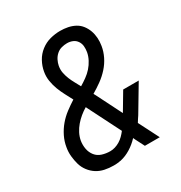

<svg xmlns="http://www.w3.org/2000/svg" viewBox="-175 -870 950 1005"><g transform="rotate(-30 300.0 -367.5)"><path d="M223 8Q195 8 169 2.5Q143 -3 122 -16.5Q101 -30 85.5 -50.5Q70 -71 63 -95.5Q56 -120 53.5 -146.5Q51 -173 56 -200Q61 -231 75.5 -260.5Q90 -290 111 -315Q132 -340 158.5 -360Q185 -380 212 -397Q200 -420 187.5 -443.5Q175 -467 165.5 -492Q156 -517 151.5 -544.5Q147 -572 152 -600Q157 -630 172.5 -658.5Q188 -687 214 -707Q240 -727 270.5 -735Q301 -743 331 -743Q355 -743 377.5 -738.5Q400 -734 419.5 -723.5Q439 -713 452.5 -695.5Q466 -678 473.5 -657Q481 -636 482.5 -613Q484 -590 480 -566Q475 -535 460.5 -505.5Q446 -476 423.5 -451Q401 -426 374 -406.5Q347 -387 318 -370Q320 -367 321.5 -363.5Q323 -360 325 -357L401 -206L464 -312H558L465 -156Q459 -148 454 -139.5Q449 -131 443 -122L505 0H415L411 -8L387 -55L382 -66Q358 -40 328 -21.5Q298 -3 266 4L258 5L255 6Q247 7 238.5 7.5Q230 8 223 8ZM282 -437Q302 -449 321.5 -463Q341 -477 356.5 -494.5Q372 -512 383 -533Q394 -554 398 -576Q401 -594 399.5 -611Q398 -628 388.5 -642Q379 -656 363.5 -662.5Q348 -669 330 -669Q314 -669 297 -664.5Q280 -660 266.5 -648Q253 -636 245 -620Q237 -604 234 -588Q230 -566 234 -546Q238 -526 245.5 -507.5Q253 -489 262.5 -472Q272 -455 281 -438ZM245 -66Q259 -66 274 -70.5Q289 -75 303 -83.5Q317 -92 328.5 -103.5Q340 -115 350 -128L251 -324Q251 -325 250 -326.5Q249 -328 248 -330Q228 -318 210.5 -303.5Q193 -289 178 -271.5Q163 -254 152.5 -233.5Q142 -213 138 -191Q134 -166 138.5 -142Q143 -118 157.5 -99.5Q172 -81 195.5 -73.5Q219 -66 245 -66Z"/></g></svg>

Font: Iosevka Extended Oblique
Style: Regular
Weight: 400
Width: 7
Italic angle: -9°
Monospace: yes
Designer: Belleve Invis
Foundry: Belleve Invis
Version: Version 32.0.1; ttfautohint (v1.8.4)